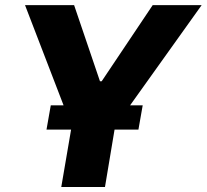

<svg xmlns="http://www.w3.org/2000/svg" viewBox="-20 -748 827 768"><path d="M80.1 -727.5H276.4L379.9 -422.9H386.7L590.8 -727.5H786.6L440.4 -242.7L399.9 0H225.1L266.6 -242.7ZM166 -229.5 183.1 -326.7H550.8L533.7 -229.5Z"/></svg>

Font: Inter Tight ExtraBold
Style: Italic
Weight: 800
Italic angle: -9.39999°
Designer: Rasmus Andersson
Foundry: rsms
Version: Version 3.004